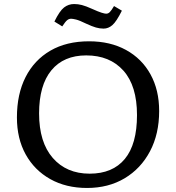

<svg xmlns="http://www.w3.org/2000/svg" viewBox="-20 -919 874 953"><path d="M412 14Q308 14 229.5 -30Q151 -74 107.5 -152.5Q64 -231 64 -336Q64 -452 107 -536.5Q150 -621 230 -667.5Q310 -714 422 -714Q527 -714 605.5 -671Q684 -628 727 -550Q770 -472 770 -368Q770 -254 724.5 -168Q679 -82 598.5 -34Q518 14 412 14ZM425 -57Q539 -57 599.5 -130Q660 -203 660 -348Q660 -493 592.5 -568.5Q525 -644 408 -644Q296 -644 235 -570Q174 -496 174 -356Q174 -213 242 -135Q310 -57 425 -57ZM494 -777Q475 -777 456 -782.5Q437 -788 409 -801Q374 -818 357.5 -822Q341 -826 333 -826Q322 -826 313 -818.5Q304 -811 289 -788L250 -812Q276 -865 298 -882Q320 -899 348 -899Q367 -899 386.5 -894Q406 -889 437 -875Q468 -861 484 -856Q500 -851 507 -851Q517 -851 525 -859Q533 -867 546 -889L585 -866Q558 -812 538 -794.5Q518 -777 494 -777Z"/></svg>

Font: Literata 7pt
Style: Regular
Weight: 400
Designer: Latin by Veronika Burian and Jose Scaglione. Greek by Irene Vlachou. Cyrillic by Vera Evstafieva.
Foundry: TypeTogether
Version: Version 3.002